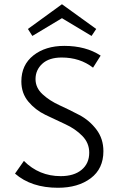

<svg xmlns="http://www.w3.org/2000/svg" viewBox="-20 -881 561 908"><path d="M273 -795 133 -711 112 -744 273 -861 435 -744 413 -711ZM148 -507Q148 -466 181 -435.5Q214 -405 261 -383.5Q308 -362 355.5 -337Q403 -312 436 -268.5Q469 -225 469 -166Q469 -83 409 -38Q349 7 254 7Q128 7 51 -60L93 -120Q165 -48 267 -48Q330 -48 366 -78Q402 -108 402 -159Q402 -205 369 -238.5Q336 -272 289 -293.5Q242 -315 194.5 -338Q147 -361 114 -400.5Q81 -440 81 -496Q81 -574 138 -619Q195 -664 284 -664Q386 -664 456 -618L420 -561Q358 -609 272 -609Q212 -609 180 -579.5Q148 -550 148 -507Z"/></svg>

Font: EauTestSC
Style: Regular
Weight: 400
Designer: Christian Thalmann (Catharsis Fonts)
Version: Version 0.001;PS 000.001;hotconv 1.0.88;makeotf.lib2.5.64775